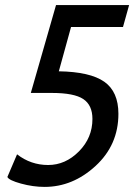

<svg xmlns="http://www.w3.org/2000/svg" viewBox="-20 -720 548 754"><path d="M155 14Q110 14 62.5 1Q15 -12 9 -25L47 -114Q101 -72 169 -72Q237 -72 290 -125.5Q343 -179 343 -253Q343 -307 307 -331Q271 -355 184 -355H101L200 -700H487L463 -614H259L211 -440Q334 -438 389.5 -399Q445 -360 445 -273Q445 -151 355.5 -68.5Q266 14 155 14Z"/></svg>

Font: Cabin
Style: Italic
Weight: 400
Designer: Pablo Impallari
Foundry: Pablo Impallari. www.impallari.com Igino Marini. www.ikern.com
Version: Version 1.005